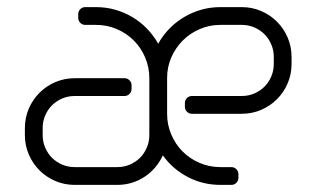

<svg xmlns="http://www.w3.org/2000/svg" viewBox="-20 -520 902 540"><path d="M660 -500H600C581 -500 562.8 -497.5 545.5 -492.5C528.2 -487.5 512 -480.5 497 -471.5C482 -462.5 468.3 -451.7 456 -439C443.7 -426.3 433.3 -412.3 425 -397C416.3 -412.3 405.9 -426.3 393.8 -439C381.6 -451.7 368 -462.5 353 -471.5C338 -480.5 321.8 -487.5 304.5 -492.5C287.2 -497.5 269 -500 250 -500H220C214.3 -500 209.6 -498.1 205.8 -494.2C201.9 -490.4 200 -485.7 200 -480V-470C200 -464.3 201.9 -459.6 205.8 -455.8C209.6 -451.9 214.3 -450 220 -450H250C270.7 -450 290.2 -446.1 308.5 -438.2C326.8 -430.4 342.8 -419.8 356.2 -406.2C369.8 -392.8 380.4 -376.8 388.2 -358.5C396.1 -340.2 400 -320.7 400 -300V-140C400 -127.7 397.7 -116 393 -105C388.3 -94 381.9 -84.4 373.8 -76.2C365.6 -68.1 356 -61.7 345 -57C334 -52.3 322.3 -50 310 -50H190C177.7 -50 166 -52.3 155 -57C144 -61.7 134.4 -68.1 126.2 -76.2C118.1 -84.4 111.7 -94 107 -105C102.3 -116 100 -127.7 100 -140V-160C100 -172.3 102.3 -184 107 -195C111.7 -206 118.1 -215.6 126.2 -223.8C134.4 -231.9 144 -238.3 155 -243C166 -247.7 177.7 -250 190 -250H330C335.7 -250 340.4 -251.9 344.2 -255.8C348.1 -259.6 350 -264.3 350 -270V-280C350 -285.7 348.1 -290.4 344.2 -294.2C340.4 -298.1 335.7 -300 330 -300H190C170.7 -300 152.5 -296.3 135.5 -289C118.5 -281.7 103.7 -271.7 91 -259C78.3 -246.3 68.3 -231.5 61 -214.5C53.7 -197.5 50 -179.3 50 -160V-140C50 -120.7 53.7 -102.5 61 -85.5C68.3 -68.5 78.3 -53.7 91 -41C103.7 -28.3 118.5 -18.3 135.5 -11C152.5 -3.7 170.7 0 190 0H310C324.3 0 338 -2 351 -6C364 -10 376 -15.7 387 -23C398 -30.3 407.8 -39.1 416.5 -49.2C425.2 -59.4 432.3 -70.7 438 -83C456 -57.7 479.2 -37.5 507.5 -22.5C535.8 -7.5 566.7 0 600 0H630.5C636.2 0 640.9 -1.9 644.8 -5.8C648.6 -9.6 650.5 -14.3 650.5 -20V-30C650.5 -35.7 648.6 -40.4 644.8 -44.2C640.9 -48.1 636.2 -50 630.5 -50H600C579.3 -50 559.8 -53.9 541.5 -61.8C523.2 -69.6 507.2 -80.2 493.8 -93.8C480.2 -107.2 469.6 -123.2 461.8 -141.5C453.9 -159.8 450 -179.3 450 -200V-301C450 -321.7 454 -341 462 -359C470 -377 480.8 -392.8 494.2 -406.2C507.7 -419.8 523.6 -430.4 541.8 -438.2C559.9 -446.1 579.3 -450 600 -450H660C672.3 -450 684 -447.7 695 -443C706 -438.3 715.6 -431.9 723.8 -423.8C731.9 -415.6 738.3 -406 743 -395C747.7 -384 750 -372.3 750 -360V-340C750 -327.7 747.7 -316 743 -305C738.3 -294 731.9 -284.4 723.8 -276.2C715.6 -268.1 706 -261.7 695 -257C684 -252.3 672.3 -250 660 -250H520C514.3 -250 509.6 -248.1 505.8 -244.2C501.9 -240.4 500 -235.7 500 -230V-220C500 -214.3 501.9 -209.6 505.8 -205.8C509.6 -201.9 514.3 -200 520 -200H660C679.3 -200 697.5 -203.7 714.5 -211C731.5 -218.3 746.3 -228.3 759 -241C771.7 -253.7 781.7 -268.5 789 -285.5C796.3 -302.5 800 -320.7 800 -340V-360C800 -379.3 796.3 -397.5 789 -414.5C781.7 -431.5 771.7 -446.3 759 -459C746.3 -471.7 731.5 -481.7 714.5 -489C697.5 -496.3 679.3 -500 660 -500Z"/></svg>

Font: lerotica
Style: Regular
Weight: 400
Designer: defharo
Foundry: deFharo
Version: Version 1.001 2011